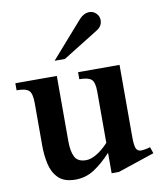

<svg xmlns="http://www.w3.org/2000/svg" viewBox="-85 -761 702 839"><g transform="rotate(-10 266.5 -341.0)"><path d="M537.1 -40 374.5 14.6H342.3V-76.2Q305.2 -35.6 267.1 -10.5Q229 14.6 182.6 14.6Q132.8 14.6 107.4 -10.5Q82 -35.6 73.2 -74.7Q64.5 -113.8 64.5 -155.3V-345.7Q64.5 -388.7 50.3 -401.6Q36.1 -414.6 -3.9 -414.6V-445.8H180.2V-156.2Q180.2 -111.3 192.9 -86.2Q205.6 -61 243.2 -61Q263.2 -61 288.8 -75.7Q314.5 -90.3 342.3 -120.1V-347.2Q342.3 -389.2 327.9 -401.9Q313.5 -414.6 274.4 -414.6V-445.8H458.5V-127.9Q458.5 -88.9 464.6 -75Q470.7 -61 486.3 -61Q494.1 -61 506.1 -63.2Q518.1 -65.4 527.3 -68.4ZM411.1 -652.8Q411.1 -626 385.7 -610.8L228 -512.7H182.1L323.7 -673.8Q344.2 -695.8 368.7 -695.8Q385.7 -695.8 398.4 -683.1Q411.1 -670.4 411.1 -652.8Z"/></g></svg>

Font: Awami Nastaliq
Style: Bold
Weight: 700
Designer: Peter Martin, SIL International
Foundry: SIL International
Version: Version 3.100